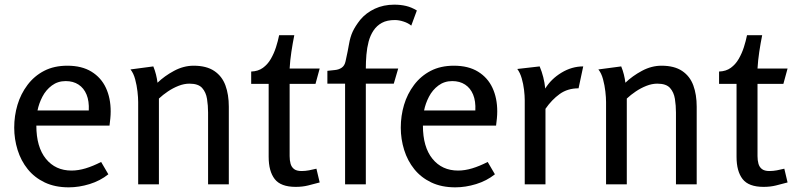

<svg xmlns="http://www.w3.org/2000/svg" viewBox="-20 -791 3416 824"><path d="M269 -509Q331 -509 372.5 -483.5Q414 -458 434.5 -414Q455 -370 455 -313Q455 -298 453.5 -283Q452 -268 450 -252H136Q136 -160 177 -109.5Q218 -59 287 -59Q316 -59 347.5 -68.5Q379 -78 414 -96L445 -43Q410 -15 364.5 -1Q319 13 275 13Q216 13 172 -8Q128 -29 99 -65Q70 -101 55.5 -147.5Q41 -194 41 -243Q41 -294 55 -341Q69 -388 98 -426.5Q127 -465 169.5 -487Q212 -509 269 -509ZM262 -443Q228 -443 202.5 -424Q177 -405 162 -376Q147 -347 141 -317H361Q363 -357 351.5 -385Q340 -413 317 -428Q294 -443 262 -443Z M638 -506Q645 -489 649.5 -471Q654 -453 656 -436Q686 -465 727 -487Q768 -509 811 -509Q866 -509 899.5 -486.5Q933 -464 947.5 -424.5Q962 -385 962 -333V0H873V-308Q873 -338 868.5 -366.5Q864 -395 847.5 -413.5Q831 -432 793 -432Q770 -432 746 -422.5Q722 -413 700.5 -398.5Q679 -384 662 -368V0H573V-353Q573 -372 570 -398.5Q567 -425 560 -451Q553 -477 540 -493Z M1243 -640Q1236 -605 1230.5 -568.5Q1225 -532 1223 -497H1352L1334 -431H1223V-121Q1223 -103 1227 -88.5Q1231 -74 1242 -65.5Q1253 -57 1274 -57Q1290 -57 1306 -60Q1322 -63 1338 -67L1352 -8Q1326 -1 1302 5Q1278 11 1249 11Q1185 11 1159 -22.5Q1133 -56 1133 -118V-431H1058V-484Q1088 -485 1108.5 -500Q1129 -515 1142.5 -538.5Q1156 -562 1164.5 -588.5Q1173 -615 1178 -640Z M1672 -771Q1699 -771 1722.5 -765.5Q1746 -760 1769 -746L1745 -681Q1732 -692 1712 -698.5Q1692 -705 1675 -705Q1641 -705 1619 -693Q1597 -681 1583 -660Q1569 -639 1562 -612.5Q1555 -586 1552.5 -556Q1550 -526 1550 -497H1689L1670 -432H1550V0H1461V-432H1385V-487Q1401 -489 1417.5 -490.5Q1434 -492 1446.5 -500.5Q1459 -509 1463 -528Q1473 -573 1478 -602.5Q1483 -632 1493.5 -655Q1504 -678 1526 -706Q1551 -736 1588.5 -753.5Q1626 -771 1672 -771Z M1928 -509Q1990 -509 2031.5 -483.5Q2073 -458 2093.5 -414Q2114 -370 2114 -313Q2114 -298 2112.5 -283Q2111 -268 2109 -252H1795Q1795 -160 1836 -109.5Q1877 -59 1946 -59Q1975 -59 2006.5 -68.5Q2038 -78 2073 -96L2104 -43Q2069 -15 2023.5 -1Q1978 13 1934 13Q1875 13 1831 -8Q1787 -29 1758 -65Q1729 -101 1714.5 -147.5Q1700 -194 1700 -243Q1700 -294 1714 -341Q1728 -388 1757 -426.5Q1786 -465 1828.5 -487Q1871 -509 1928 -509ZM1921 -443Q1887 -443 1861.5 -424Q1836 -405 1821 -376Q1806 -347 1800 -317H2020Q2022 -357 2010.5 -385Q1999 -413 1976 -428Q1953 -443 1921 -443Z M2296 -506Q2315 -461 2320 -411Q2345 -452 2389.5 -479Q2434 -506 2483 -506L2463 -412Q2416 -412 2382 -387.5Q2348 -363 2321 -324V0H2232V-361Q2232 -380 2229 -405.5Q2226 -431 2219 -455Q2212 -479 2200 -495Z M2646 -506Q2653 -489 2657.5 -471Q2662 -453 2664 -436Q2694 -465 2735 -487Q2776 -509 2819 -509Q2874 -509 2907.5 -486.5Q2941 -464 2955.5 -424.5Q2970 -385 2970 -333V0H2881V-308Q2881 -338 2876.5 -366.5Q2872 -395 2855.5 -413.5Q2839 -432 2801 -432Q2778 -432 2754 -422.5Q2730 -413 2708.5 -398.5Q2687 -384 2670 -368V0H2581V-353Q2581 -372 2578 -398.5Q2575 -425 2568 -451Q2561 -477 2548 -493Z M3251 -640Q3244 -605 3238.5 -568.5Q3233 -532 3231 -497H3360L3342 -431H3231V-121Q3231 -103 3235 -88.5Q3239 -74 3250 -65.5Q3261 -57 3282 -57Q3298 -57 3314 -60Q3330 -63 3346 -67L3360 -8Q3334 -1 3310 5Q3286 11 3257 11Q3193 11 3167 -22.5Q3141 -56 3141 -118V-431H3066V-484Q3096 -485 3116.5 -500Q3137 -515 3150.5 -538.5Q3164 -562 3172.5 -588.5Q3181 -615 3186 -640Z"/></svg>

Font: Rosario Medium
Style: Regular
Weight: 500
Version: Version 1.201